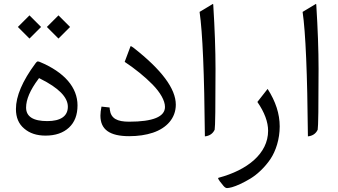

<svg xmlns="http://www.w3.org/2000/svg" viewBox="-20 -688 1708 970"><path d="M216.8 -551.8 275.4 -493.2 334 -551.8 275.4 -610.4ZM70.3 -551.8 128.9 -493.2 187.5 -551.8 128.9 -610.4ZM210 -2.9C260.3 -2.9 299.8 -16.6 328.6 -43.5C357.4 -70.3 371.6 -107.4 371.6 -155.8C371.6 -245.1 307.1 -322.8 180.2 -375.5C176.8 -377 173.8 -377.4 171.4 -377.4C169.4 -377.4 167 -378.4 158.7 -367.2C93.3 -278.8 60.5 -202.1 60.5 -137.2C60.5 -94.7 74.2 -62 102.1 -38.6C129.9 -14.6 165.5 -2.9 210 -2.9ZM177.2 -293.5 183.1 -290.5C276.4 -244.1 322.8 -196.8 322.8 -148.9C322.8 -100.6 285.6 -76.2 218.8 -76.2C147.5 -76.2 111.8 -99.1 111.8 -144.5C111.8 -185.1 132.3 -233.4 173.8 -288.6Z M492.7 -149.4C489.3 -132.3 487.3 -117.2 487.3 -104C487.3 -34.2 533.2 0 632.8 0C677.2 0 717.3 -5.9 752.4 -17.6C822.3 -41 868.2 -91.3 868.2 -159.2C868.2 -239.7 796.9 -335.4 653.8 -447.3C647 -452.6 642.1 -455.1 639.6 -454.6C639.6 -454.1 639.6 -454.1 639.2 -453.6L609.9 -375.5C664.6 -338.9 710.9 -301.3 750.5 -261.2C789.6 -221.2 813.5 -179.7 813.5 -147.9C813.5 -98.1 752.9 -73.2 632.3 -73.2C572.3 -73.2 540.5 -88.9 534.7 -134.3C534.2 -138.2 534.2 -141.6 533.7 -145Z M988.3 -627.9C1003.4 -525.4 1012.2 -315.9 1015.1 1C1038.6 -1.5 1055.2 -12.7 1064.5 -32.7C1067.4 -47.4 1068.8 -149.9 1068.8 -340.3C1068.8 -435.5 1064.9 -542 1057.6 -660.2C1057.1 -663.1 1057.1 -665 1057.1 -666C1056.6 -668 1056.2 -668.5 1055.2 -668Z M1280.3 -172.9C1316.4 -120.6 1334.5 -71.8 1334.5 -27.3C1334.5 87.9 1229.5 171.4 1084.5 210C1083 210.4 1082.5 210.9 1082 211.4C1081.5 213.9 1084 218.8 1089.8 227.1L1108.9 251C1115.2 258.3 1121.1 262.2 1127 262.2C1132.3 262.2 1140.6 260.7 1151.9 257.8C1174.8 251.5 1210 235.4 1245.6 213.9C1280.8 192.4 1318.4 156.7 1346.2 115.7C1373.5 74.7 1393.1 15.1 1393.1 -49.3C1393.1 -112.8 1372.6 -175.8 1332 -238.8Z M1508.8 -627.9C1523.9 -525.4 1532.7 -315.9 1535.6 1C1559.1 -1.5 1575.7 -12.7 1585 -32.7C1587.9 -47.4 1589.4 -149.9 1589.4 -340.3C1589.4 -435.5 1585.4 -542 1578.1 -660.2C1577.6 -663.1 1577.6 -665 1577.6 -666C1577.1 -668 1576.7 -668.5 1575.7 -668Z"/></svg>

Font: Sahel Light
Style: Regular
Weight: 300
Foundry: Saber Rastikerdar (saber.rastikerdar@gmail.com)
Version: Version 3.4.0